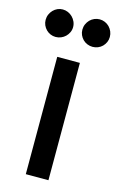

<svg xmlns="http://www.w3.org/2000/svg" viewBox="-125 -754 500 803"><g transform="rotate(15 125.0 -353.0)"><path d="M104.5 -645Q104.5 -633 99.5 -622.2Q94.5 -611.5 86.2 -603.5Q78 -595.5 67 -591Q56 -586.5 44 -586.5Q32 -586.5 21.5 -591Q11 -595.5 3 -603.5Q-5 -611.5 -9.8 -622.2Q-14.5 -633 -14.5 -645Q-14.5 -657.5 -9.8 -668.5Q-5 -679.5 3 -687.8Q11 -696 21.5 -700.8Q32 -705.5 44 -705.5Q56 -705.5 67 -700.8Q78 -696 86.2 -687.8Q94.5 -679.5 99.5 -668.5Q104.5 -657.5 104.5 -645ZM263.5 -645Q263.5 -633 258.8 -622.2Q254 -611.5 246 -603.5Q238 -595.5 227 -591Q216 -586.5 204 -586.5Q192 -586.5 181 -591Q170 -595.5 162 -603.5Q154 -611.5 149.2 -622.2Q144.5 -633 144.5 -645Q144.5 -657.5 149.2 -668.5Q154 -679.5 162 -687.8Q170 -696 181 -700.8Q192 -705.5 204 -705.5Q216 -705.5 227 -700.8Q238 -696 246 -687.8Q254 -679.5 258.8 -668.5Q263.5 -657.5 263.5 -645ZM170.5 -508V0H72.5V-508Z"/></g></svg>

Font: TypoPRO Lato
Style: Regular
Weight: 500
Designer: Lukasz Dziedzic with Adam Twardoch and Botio Nikoltchev
Foundry: tyPoland Lukasz Dziedzic
Version: Version 2.010; 2014-09-01; http://www.latofonts.com/